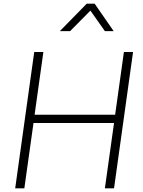

<svg xmlns="http://www.w3.org/2000/svg" viewBox="-20 -1029 779 1049"><path d="M63 0 167 -745H217L169 -402H609L657 -745H707L603 0H553L603 -357H163L113 0ZM307 -859 454 -1009H497L601 -859H553L474 -971L363 -859Z"/></svg>

Font: Plus Jakarta Sans ExtraLight
Style: Italic
Weight: 200
Italic angle: -8°
Designer: Gumpita Rahayu
Foundry: Tokotype
Version: Version 2.071; ttfautohint (v1.8.4.7-5d5b);gftools[0.9.29]